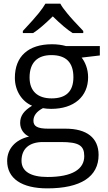

<svg xmlns="http://www.w3.org/2000/svg" viewBox="-20 -786 588 1046"><path d="M104.5 -606V-617.2C146 -661.6 174.8 -693.8 191.4 -714.8C208 -735.8 220.2 -752.9 227.5 -766.1H308.6C315.9 -752.4 328.1 -734.9 346.2 -713.4C363.8 -691.4 393.1 -659.7 433.6 -617.2V-606H375.5C346.7 -624 311 -654.3 267.6 -696.8C223.1 -653.3 187.5 -623 160.6 -606ZM523.9 -535.2V-483.9L424.8 -472.2C442.9 -449.2 460 -411.6 460 -365.2C460 -260.3 383.8 -192.9 258.8 -192.9C242.7 -192.9 228 -194.3 213.9 -196.8C179.2 -178.7 162.1 -155.8 162.1 -127.9C162.1 -98.6 183.6 -85 242.2 -85H336.9C452.6 -85 517.1 -35.2 517.1 58.1C517.1 176.8 419.9 240.2 237.8 240.2C97.7 240.2 19 186 19 90.8C19 25.9 62.5 -24.9 138.2 -42C110.8 -54.2 89.8 -81.5 89.8 -116.2C89.8 -155.3 109.9 -182.6 154.8 -210C99.6 -232.9 61 -291.5 61 -361.8C61 -479 134.3 -544.9 263.2 -544.9C291 -544.9 316.4 -541.5 338.9 -535.2ZM141.1 -363.8C141.1 -289.1 185.5 -250 261.2 -250C340.3 -250 379.9 -288.6 379.9 -365.2C379.9 -445.8 339.8 -485.8 259.8 -485.8C183.6 -485.8 141.1 -444.3 141.1 -363.8ZM213.9 -12.2C140.1 -12.2 97.2 23.9 97.2 89.8C97.2 147.9 147.5 178.2 238.8 178.2C375 178.2 439 134.8 439 64.9C439 6.8 410.2 -12.2 311 -12.2Z"/></svg>

Font: OpenSansEmoji
Style: Regular
Weight: 400
Foundry: MorbZ
Version: Version 1.000;PS 001.000;hotconv 1.0.70;makeotf.lib2.5.58329